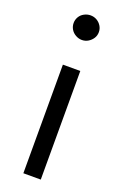

<svg xmlns="http://www.w3.org/2000/svg" viewBox="-145 -784 530 829"><g transform="rotate(20 120.0 -370.0)"><path d="M80 0V-499H160V0ZM120 -627Q105 -627 91 -635Q77 -643 69.5 -656Q62 -669 62 -684Q62 -699 69.5 -712Q77 -725 91 -732.5Q105 -740 120 -740Q136 -740 149 -732.5Q162 -725 170 -712Q178 -699 178 -684Q178 -668 170 -655.5Q162 -643 149 -635Q136 -627 120 -627Z"/></g></svg>

Font: REM Medium Light
Style: Regular
Weight: 300
Version: Version 1.005;gftools[0.9.28]